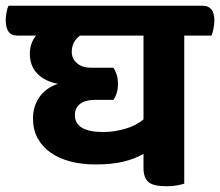

<svg xmlns="http://www.w3.org/2000/svg" viewBox="-65 -638 767 669"><path d="M577 -514V2Q567 5 551.5 8Q536 11 516 11Q469 11 452 -4Q435 -19 435 -53V-102Q404 -84 364 -74.5Q324 -65 268 -65Q220 -65 180 -75.5Q140 -86 111 -106.5Q82 -127 66 -156.5Q50 -186 50 -225Q50 -268 72.5 -300Q95 -332 137 -346Q92 -354 65.5 -381Q39 -408 39 -451Q39 -470 45 -486.5Q51 -503 61 -514H-4Q-26 -514 -35.5 -528Q-45 -542 -45 -568Q-45 -579 -42.5 -594Q-40 -609 -35 -618H641Q682 -618 682 -566Q682 -555 679 -539Q676 -523 672 -514ZM330 -402Q337 -392 341.5 -378Q346 -364 346 -345Q346 -328 341.5 -313.5Q337 -299 330 -290H267Q232 -290 214 -276Q196 -262 196 -237Q196 -178 295 -178Q332 -178 370.5 -189Q409 -200 435 -222V-514H214Q185 -493 185 -457Q185 -434 203 -418Q221 -402 253 -402Z"/></svg>

Font: Baloo 2
Style: Bold
Weight: 700
Designer: Sarang Kulkarni and Ek Type
Foundry: Ek Type
Version: Version 1.640;hotconv 1.0.111;makeotfexe 2.5.65597; ttfautoh